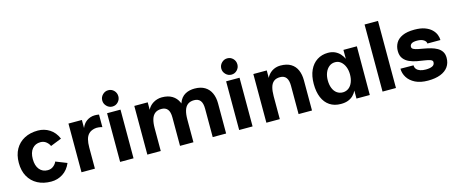

<svg xmlns="http://www.w3.org/2000/svg" viewBox="-43 -1326 4610 1935"><g transform="rotate(-15 2261.5 -358.5)"><path d="M518 -381 402 -335Q393 -359 368 -379.5Q343 -400 308 -400Q254 -400 222 -362Q190 -324 190 -255Q190 -186 222 -147Q254 -108 308 -108Q343 -108 368 -128.5Q393 -149 402 -173L518 -127Q489 -58 434 -23Q379 12 313 12Q232 12 171.5 -20Q111 -52 77.5 -111.5Q44 -171 44 -254Q44 -337 77.5 -396.5Q111 -456 171.5 -488Q232 -520 313 -520Q379 -520 434 -485Q489 -450 518 -381Z M630 0V-508H770V-424Q778 -444 790.5 -461.5Q803 -479 821 -492Q839 -505 861 -512.5Q883 -520 908 -520Q916 -520 930 -519Q944 -518 951 -516V-385Q936 -390 913 -392.5Q890 -395 871.3 -391Q832 -383 810 -361Q788 -339 779 -304Q770 -269 770 -221V0Z M1103.2 -559Q1069 -559 1044 -584.4Q1019 -609.8 1019 -643.6Q1019 -679 1044.2 -704Q1069.4 -729 1103 -729Q1138.8 -729 1162.9 -704Q1187 -679 1187 -643.6Q1187 -609.8 1162.9 -584.4Q1138.9 -559 1103.2 -559ZM1033 0V-508H1173V0Z M1317 0V-508H1457V-430Q1465 -448 1479.5 -464.5Q1494 -481 1514 -493.5Q1534 -506 1557.5 -513Q1581 -520 1606 -520Q1671 -520 1713.5 -494Q1756 -468 1777 -421.5Q1798 -375 1798 -315V0H1658V-296Q1658 -354 1636.5 -381Q1615 -408 1572 -408Q1531 -408 1505.5 -388.5Q1480 -369 1468.5 -331Q1457 -293 1457 -239V0ZM1999 0V-296Q1999 -354 1977.5 -381Q1956 -408 1913 -408Q1872 -408 1846.5 -388.5Q1821 -369 1809.5 -331Q1798 -293 1798 -239L1782 -410Q1793 -442 1810.5 -463.5Q1828 -485 1851 -497.5Q1874 -510 1898.5 -515Q1923 -520 1947 -520Q2012 -520 2054.5 -494Q2097 -468 2118 -421.5Q2139 -375 2139 -315V0Z M2345.2 -559Q2311 -559 2286 -584.4Q2261 -609.8 2261 -643.6Q2261 -679 2286.2 -704Q2311.4 -729 2345 -729Q2380.8 -729 2404.9 -704Q2429 -679 2429 -643.6Q2429 -609.8 2404.9 -584.4Q2380.9 -559 2345.2 -559ZM2275 0V-508H2415V0Z M2559 0V-508H2699V-430Q2707 -448 2721 -464.5Q2735 -481 2753.5 -493.5Q2772 -506 2795 -513Q2818 -520 2843 -520Q2910 -520 2952.5 -494Q2995 -468 3015 -421.5Q3035 -375 3035 -315V0H2895V-296Q2895 -352 2874 -380Q2853 -408 2810 -408Q2769 -408 2744.5 -388.5Q2720 -369 2709.5 -331Q2699 -293 2699 -239V0Z M3335 12Q3267 12 3219 -20Q3171 -52 3146 -111.5Q3121 -171 3121 -253Q3121 -337 3148.5 -396.5Q3176 -456 3225.5 -488Q3275 -520 3340 -520Q3382 -520 3413 -505Q3444 -490 3465 -466.5Q3486 -443 3499 -415V-508H3639L3638 0H3499V-83Q3486 -56 3464.5 -34.5Q3443 -13 3411.5 -0.5Q3380 12 3335 12ZM3385 -96Q3419 -97 3444.5 -116Q3470 -135 3484.5 -170.5Q3499 -206 3499 -253Q3499 -297 3484.5 -332.5Q3470 -368 3444.5 -389Q3419 -410 3385 -410Q3349 -410 3322.5 -389Q3296 -368 3281.5 -332.5Q3267 -297 3267 -253Q3267 -205 3281.5 -169.5Q3296 -134 3322.5 -115Q3349 -96 3385 -96Z M3771 0V-700H3911V0Z M4244 12Q4165 12 4112 -14.5Q4059 -41 4032 -84Q4005 -127 4005 -176L4141 -175Q4141 -151 4155 -134.5Q4169 -118 4193.5 -110Q4218 -102 4251 -102Q4294 -102 4319 -114Q4344 -126 4344 -155Q4344 -172 4321 -180.5Q4298 -189 4261.5 -194Q4225 -199 4184.5 -206.5Q4144 -214 4107.5 -230Q4071 -246 4048 -276Q4025 -306 4025 -355Q4025 -401 4046.5 -438.5Q4068 -476 4116 -498Q4164 -520 4241 -520Q4306 -520 4349.5 -504Q4393 -488 4419.5 -462.5Q4446 -437 4457.5 -407.5Q4469 -378 4469 -351H4333Q4333 -373 4308 -389.5Q4283 -406 4240 -406Q4199 -406 4181.5 -394Q4164 -382 4164 -361Q4164 -345 4181.5 -336Q4199 -327 4227 -321.5Q4255 -316 4289.5 -310Q4324 -304 4358 -294.5Q4392 -285 4420 -269.5Q4448 -254 4465.5 -228Q4483 -202 4483 -162Q4483 -108 4455.5 -69Q4428 -30 4374.5 -9Q4321 12 4244 12Z"/></g></svg>

Font: Inclusive Sans
Style: Regular
Weight: 400
Designer: Olivia King
Foundry: Olivia King
Version: Version 2.004